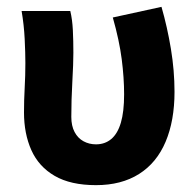

<svg xmlns="http://www.w3.org/2000/svg" viewBox="-20 -528 572 560"><path d="M260 12Q186 12 139.5 -15Q93 -42 71.5 -90Q50 -138 50 -200Q50 -236 52 -272Q54 -308 54 -344Q54 -373 52 -414Q50 -455 43 -496H185Q191 -471 192.5 -440Q194 -409 194 -374Q194 -343 191 -290Q188 -237 188 -187Q188 -161 197.5 -143Q207 -125 223.5 -116Q240 -107 260 -107Q286 -107 304.5 -122.5Q323 -138 332.5 -170Q342 -202 342 -253Q342 -301 335 -355.5Q328 -410 309 -477L451 -508Q468 -449 478.5 -385.5Q489 -322 489 -260Q489 -176 463 -114.5Q437 -53 385.5 -20.5Q334 12 260 12Z"/></svg>

Font: Source Sans 3
Style: Bold
Weight: 700
Designer: Paul D. Hunt
Foundry: Adobe
Version: Version 3.052;hotconv 1.1.0;makeotfexe 2.6.0